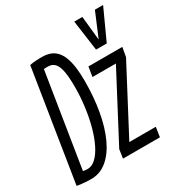

<svg xmlns="http://www.w3.org/2000/svg" viewBox="-193 -920 997 1060"><g transform="rotate(-30 305.0 -390.0)"><path d="M82.5 10Q65.9 10 50.5 9.2Q35.2 8.4 21 6.5Q6.8 4.5 -8.2 2.3L103.8 -703.9Q126.2 -707.8 143.7 -708.9Q161.3 -710 180.1 -710Q209.8 -710 232.7 -701.8Q255.6 -693.6 272.2 -675.9Q288.8 -658.2 299.5 -630.5Q310.2 -602.9 315.4 -565Q320.6 -527.2 320.6 -477.6Q320.6 -374.4 304.8 -285.6Q289 -196.8 258.3 -130.6Q227.5 -64.4 183.1 -27.2Q138.7 10 82.5 10ZM92 -47.9Q119.1 -47.9 144.1 -71.1Q169 -94.3 189.6 -135.7Q210.3 -177.2 225.2 -231.5Q240.1 -285.8 248.5 -348.5Q257 -411.3 257 -476.9Q257 -514.6 254.4 -542.8Q251.9 -571.1 246.5 -590.8Q241.2 -610.5 232.5 -623.1Q223.8 -635.7 211.5 -641.7Q199.2 -647.6 183.2 -647.6Q179.4 -647.6 175.7 -647.6Q171.9 -647.6 167.8 -647.3Q163.8 -647 158 -646.6L63 -50.9Q68.2 -49.9 72.9 -49.4Q77.7 -48.9 82.4 -48.4Q87.2 -47.9 92 -47.9ZM288.9 0 297.1 -55.8 517.5 -474.4H368.2L378.1 -536.2H594.1L583.4 -476.7L364.9 -61.8H533.6L524.4 0ZM618 -789.7 529.2 -595.7H461L434.1 -789.7H485.7L501.2 -636.4L565.7 -789.7Z"/></g></svg>

Font: Georama ExtraCondensed Thin
Style: Italic
Weight: 100
Width: 2
Italic angle: -9°
Designer: Jean-Baptiste Levee
Foundry: Production Type
Version: Version 1.001